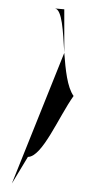

<svg xmlns="http://www.w3.org/2000/svg" viewBox="-20 -600 217 454"><path d="M8 -166 46 -229C80 -229 119 -324 154 -373C139 -394 135 -435 132 -475ZM108 -580H110ZM110 -580C127 -577 129 -527 132 -475V-578Z"/></svg>

Font: bitstorm
Style: maxcn
Weight: 400
Version: Version 0.2